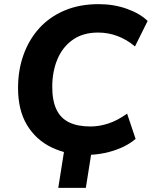

<svg xmlns="http://www.w3.org/2000/svg" viewBox="-20 -736 732 926"><path d="M261 170 300 -76H433L394 170ZM398 11Q303 11 228 -25.5Q153 -62 110 -133.5Q67 -205 67 -312Q67 -397 93 -470.5Q119 -544 168.5 -599Q218 -654 290.5 -685Q363 -716 456 -716Q529 -716 592 -693.5Q655 -671 692 -635L631 -512Q592 -545 547 -562Q502 -579 453 -579Q381 -579 331.5 -544.5Q282 -510 257 -450.5Q232 -391 232 -317Q232 -251 252 -208.5Q272 -166 313 -146Q354 -126 416 -126Q459 -126 503 -140.5Q547 -155 593 -188L634 -66Q606 -42 567 -24.5Q528 -7 484.5 2Q441 11 398 11Z"/></svg>

Font: Nunito Sans 12pt ExtraBold
Style: Italic
Weight: 800
Italic angle: -9°
Designer: Vernon Adams
Foundry: Vernon Adams
Version: Version 3.101;gftools[0.9.27]